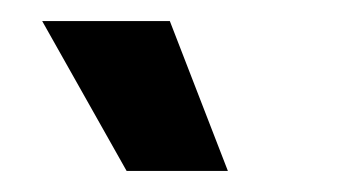

<svg xmlns="http://www.w3.org/2000/svg" viewBox="-20 -750 323 182"><path d="M100 -588 20 -730H141L196 -588Z"/></svg>

Font: Bricolage Grotesque 36pt Condensed SemiBold
Style: Regular
Weight: 600
Width: 3
Designer: Mathieu Triay
Foundry: Atelier Triay
Version: Version 1.001;gftools[0.9.33.dev8+g029e19f]